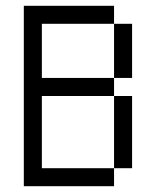

<svg xmlns="http://www.w3.org/2000/svg" viewBox="-20 -645 540 665"><path d="M62.5 -625Q62.5 -625 62.5 0H375V-62.5H125Q125 -62.5 125 -312.5H375Q375 -312.5 375 -62.5H437.5Q437.5 -62.5 437.5 -312.5H375V-375H125V-562.5H375V-375H437.5V-562.5H375V-625Z"/></svg>

Font: Unifont
Style: Medium
Weight: 500
Version: Version 9.0.06